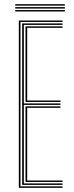

<svg xmlns="http://www.w3.org/2000/svg" viewBox="-20 -898 354 918"><path d="M70 0V-800H279V-793H78V-7H279V0ZM102 -28V-389.5H269V-382.5H110V-35H279V-28ZM86 -14V-786H279V-779H94V-403.5H269V-396.5H94V-21H279V-14ZM102 -410.5V-772H279V-765H110V-417.5H269V-410.5ZM53 -871V-878H290V-871ZM53 -843V-850H290V-843ZM53 -857V-864H290V-857Z"/></svg>

Font: Big Shoulders Inline Text SC Thin
Style: Regular
Weight: 100
Designer: Patric King
Foundry: XO Type Co
Version: Version 2.002